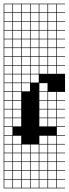

<svg xmlns="http://www.w3.org/2000/svg" viewBox="-20 -785 373 1043"><path d="M0 238.1V-765.1H333.3V-761.9H288.9V-717.5H333.3V-714.3H288.9V-669.8H333.3V-666.7H288.9V-622.2H333.3V-619H288.9V-574.6H333.3V-571.4H288.9V-527H333.3V-523.8H288.9V-479.4H333.3V-476.2H288.9V-431.7H333.3V-428.6H288.9V-384.1H333.3V-285.7H288.9V-241.3H333.3V-238.1H288.9V-193.7H333.3V-190.5H288.9V-146H333.3V-142.9H288.9V-98.4H333.3V-95.2H288.9V-50.8H333.3V-47.6H288.9V-3.2H333.3V0H288.9V44.4H333.3V47.6H288.9V92.1H333.3V95.2H288.9V139.7H333.3V142.9H288.9V187.3H333.3V190.5H288.9V234.9H333.3V238.1ZM241.3 -717.5H285.7V-761.9H241.3ZM193.7 -717.5H238.1V-761.9H193.7ZM146 -717.5H190.5V-761.9H146ZM98.4 -717.5H142.9V-761.9H98.4ZM50.8 -717.5H95.2V-761.9H50.8ZM3.2 -717.5H47.6V-761.9H3.2ZM241.3 -669.8H285.7V-714.3H241.3ZM193.7 -669.8H238.1V-714.3H193.7ZM146 -669.8H190.5V-714.3H146ZM98.4 -669.8H142.9V-714.3H98.4ZM50.8 -669.8H95.2V-714.3H50.8ZM3.2 -669.8H47.6V-714.3H3.2ZM98.4 -622.2H142.9V-666.7H98.4ZM3.2 -622.2H47.6V-666.7H3.2ZM241.3 -622.2H285.7V-666.7H241.3ZM146 -622.2H190.5V-666.7H146ZM193.7 -622.2H238.1V-666.7H193.7ZM50.8 -622.2H95.2V-666.7H50.8ZM3.2 -574.6H47.6V-619H3.2ZM241.3 -574.6H285.7V-619H241.3ZM193.7 -574.6H238.1V-619H193.7ZM146 -574.6H190.5V-619H146ZM98.4 -574.6H142.9V-619H98.4ZM50.8 -574.6H95.2V-619H50.8ZM50.8 -527H95.2V-571.4H50.8ZM3.2 -527H47.6V-571.4H3.2ZM241.3 -527H285.7V-571.4H241.3ZM193.7 -527H238.1V-571.4H193.7ZM98.4 -527H142.9V-571.4H98.4ZM146 -527H190.5V-571.4H146ZM3.2 -479.4H47.6V-523.8H3.2ZM193.7 -479.4H238.1V-523.8H193.7ZM241.3 -479.4H285.7V-523.8H241.3ZM98.4 -479.4H142.9V-523.8H98.4ZM50.8 -479.4H95.2V-523.8H50.8ZM146 -479.4H190.5V-523.8H146ZM3.2 -431.7H47.6V-476.2H3.2ZM193.7 -431.7H238.1V-476.2H193.7ZM241.3 -431.7H285.7V-476.2H241.3ZM98.4 -431.7H142.9V-476.2H98.4ZM50.8 -431.7H95.2V-476.2H50.8ZM146 -431.7H190.5V-476.2H146ZM3.2 -384.1H47.6V-428.6H3.2ZM146 -384.1H190.5V-428.6H146ZM98.4 -384.1H142.9V-428.6H98.4ZM50.8 -384.1H95.2V-428.6H50.8ZM241.3 -384.1H285.7V-428.6H241.3ZM193.7 -384.1H238.1V-428.6H193.7ZM146 -336.5H190.5V-381H146ZM98.4 -336.5H142.9V-381H98.4ZM50.8 -336.5H95.2V-381H50.8ZM3.2 -336.5H47.6V-381H3.2ZM98.4 -288.9H142.9V-333.3H98.4ZM50.8 -288.9H95.2V-333.3H50.8ZM193.7 -288.9H238.1V-333.3H193.7ZM3.2 -288.9H47.6V-333.3H3.2ZM241.3 -241.3H285.7V-285.7H241.3ZM50.8 -241.3H95.2V-285.7H50.8ZM193.7 -241.3H238.1V-285.7H193.7ZM3.2 -241.3H47.6V-285.7H3.2ZM241.3 -193.7H285.7V-238.1H241.3ZM3.2 -193.7H47.6V-238.1H3.2ZM50.8 -193.7H95.2V-238.1H50.8ZM193.7 -193.7H238.1V-238.1H193.7ZM241.3 -146H285.7V-190.5H241.3ZM3.2 -146H47.6V-190.5H3.2ZM50.8 -146H95.2V-190.5H50.8ZM193.7 -146H238.1V-190.5H193.7ZM241.3 -98.4H285.7V-142.9H241.3ZM3.2 -98.4H47.6V-142.9H3.2ZM50.8 -98.4H95.2V-142.9H50.8ZM193.7 -98.4H238.1V-142.9H193.7ZM47.6 -95.2H3.2V-50.8H47.6ZM193.7 -3.2H238.1V-47.6H193.7ZM50.8 -3.2H95.2V-47.6H50.8ZM241.3 -3.2H285.7V-47.6H241.3ZM3.2 -3.2H47.6V-47.6H3.2ZM146 44.4H190.5V0H146ZM193.7 44.4H238.1V0H193.7ZM50.8 44.4H95.2V0H50.8ZM3.2 44.4H47.6V0H3.2ZM241.3 44.4H285.7V0H241.3ZM98.4 44.4H142.9V0H98.4ZM193.7 92.1H238.1V47.6H193.7ZM146 92.1H190.5V47.6H146ZM241.3 92.1H285.7V47.6H241.3ZM3.2 92.1H47.6V47.6H3.2ZM98.4 92.1H142.9V47.6H98.4ZM50.8 92.1H95.2V47.6H50.8ZM146 139.7H190.5V95.2H146ZM3.2 139.7H47.6V95.2H3.2ZM241.3 139.7H285.7V95.2H241.3ZM193.7 139.7H238.1V95.2H193.7ZM98.4 139.7H142.9V95.2H98.4ZM50.8 139.7H95.2V95.2H50.8ZM3.2 187.3H47.6V142.9H3.2ZM146 187.3H190.5V142.9H146ZM98.4 187.3H142.9V142.9H98.4ZM193.7 187.3H238.1V142.9H193.7ZM50.8 187.3H95.2V142.9H50.8ZM241.3 187.3H285.7V142.9H241.3ZM146 234.9H190.5V190.5H146ZM241.3 234.9H285.7V190.5H241.3ZM98.4 234.9H142.9V190.5H98.4ZM193.7 234.9H238.1V190.5H193.7ZM50.8 234.9H95.2V190.5H50.8ZM3.2 234.9H47.6V190.5H3.2Z"/></svg>

Font: Jacquard 12 Charted
Style: Regular
Weight: 400
Designer: Sarah Cadigan-Fried
Version: Version 1.000